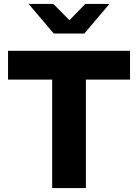

<svg xmlns="http://www.w3.org/2000/svg" viewBox="-20 -959 704 979"><path d="M246 0V-553H21V-700H643V-553H418V0ZM252 -939 334 -856 415 -939H538L410 -788H254L126 -939Z"/></svg>

Font: Red Hat Text VF
Style: Regular
Weight: 400
Designer: Pentagram, MCKL
Foundry: Pentagram, MCKL
Version: Version 1.023